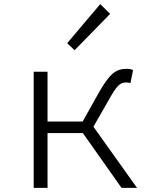

<svg xmlns="http://www.w3.org/2000/svg" viewBox="-20 -909 740 929"><path d="M513 -842 465 -889 305 -700 341 -666ZM432 -296 506 -425C545 -495 561 -510 590 -510C599 -510 603 -509 611 -507L624 -570C616 -574 604 -576 593 -576C539 -576 509 -551 455 -455L380 -321H210V-562H143V0H210V-265H381L568 0H643Z"/></svg>

Font: Kawkab Mono Light
Style: Regular
Weight: 300
Monospace: yes
Designer: Abdullah Arif
Foundry: Abdullah Arif
Version: Version 1.000;PS 000.500;hotconv 1.0.88;makeotf.lib2.5.64775